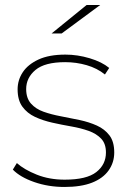

<svg xmlns="http://www.w3.org/2000/svg" viewBox="-20 -740 510 763"><path d="M236 3Q172 3 116 -16.5Q60 -36 31 -66L47 -92Q76 -66 126 -46Q176 -26 237 -26Q324 -26 362.5 -56Q401 -86 401 -134Q401 -169 382 -189Q363 -209 332 -220Q301 -231 263.5 -237.5Q226 -244 188 -252.5Q150 -261 119 -275.5Q88 -290 69 -316Q50 -342 50 -385Q50 -422 70.5 -453Q91 -484 133 -503.5Q175 -523 240 -523Q288 -523 336.5 -508.5Q385 -494 414 -470L397 -444Q366 -469 324.5 -481Q283 -493 239 -493Q158 -493 121 -462Q84 -431 84 -386Q84 -350 103 -328.5Q122 -307 153 -296Q184 -285 221.5 -278Q259 -271 296.5 -263Q334 -255 365 -241Q396 -227 415 -202Q434 -177 434 -134Q434 -94 411.5 -62.5Q389 -31 345.5 -14Q302 3 236 3ZM185 -607 324 -720H378L225 -607Z"/></svg>

Font: Montserrat Thin ExtraLight
Style: Regular
Weight: 250
Version: Version 9.000